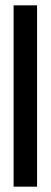

<svg xmlns="http://www.w3.org/2000/svg" viewBox="-20 -700 190 720"><path d="M31 0V-680H119V0Z"/></svg>

Font: Bricolage Grotesque 96pt ExtraBold Condensed
Style: Regular
Weight: 800
Width: 3
Version: Version 1.001;gftools[0.9.33.dev8+g029e19f]